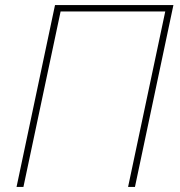

<svg xmlns="http://www.w3.org/2000/svg" viewBox="-20 -734 706 754"><path d="M45 0 196 -714H661L510 0H483L629 -689H218L72 0Z"/></svg>

Font: Noto Sans Thin
Style: Italic
Weight: 100
Italic angle: -12°
Designer: Monotype Design Team
Foundry: Monotype Imaging Inc.
Version: Version 2.013; ttfautohint (v1.8.4.7-5d5b)